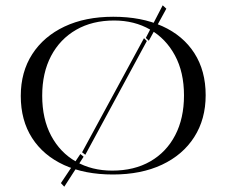

<svg xmlns="http://www.w3.org/2000/svg" viewBox="-20 -645 851 722"><path d="M404.8 11.2Q298.8 11.2 220.9 -24.4Q143.1 -60.1 100.6 -126.2Q58.1 -192.4 58.1 -284.2Q58.1 -374.5 101.3 -441.4Q144.5 -508.3 222.7 -545.2Q300.8 -582 405.8 -582Q512.2 -582 590.3 -546.6Q668.5 -511.2 710.9 -445.1Q753.4 -378.9 753.4 -287.1Q753.4 -196.8 710.4 -129.6Q667.5 -62.5 589.1 -25.6Q510.7 11.2 404.8 11.2ZM401.9 -3.4Q484.9 -3.4 545.4 -38.3Q606 -73.2 638.9 -136.7Q671.9 -200.2 671.9 -286.1Q671.9 -373.5 637.9 -436.5Q604 -499.5 544.7 -533.7Q485.4 -567.9 409.2 -567.9Q327.1 -567.9 266.4 -533Q205.6 -498 172.1 -434.6Q138.7 -371.1 138.7 -285.2Q138.7 -197.8 172.4 -134.5Q206.1 -71.3 265.6 -37.4Q325.2 -3.4 401.9 -3.4ZM605.5 -612.3 539.6 -491.7 528.3 -502.4 591.8 -625ZM532.2 -490.7 300.8 -63 288.6 -72.3 521.5 -501.5ZM294.4 -55.7 221.7 57.1 209 43.5 282.2 -65.9Z"/></svg>

Font: Bacasime Antique
Style: Regular
Weight: 400
Designer: The DocRepair Project, Claus Eggers Sørensen
Foundry: Google
Version: Version 2.000